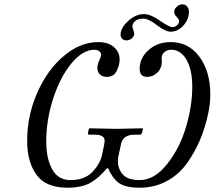

<svg xmlns="http://www.w3.org/2000/svg" viewBox="-20 -852 988 884"><path d="M643.1 -787.1Q672.9 -787.1 715.8 -757.1Q758.8 -727.1 773.9 -727.1Q783.7 -727.1 792.7 -733.6Q801.8 -740.2 804.2 -750V-755.9Q804.2 -763.7 793.2 -774.4Q782.2 -785.2 782.2 -796.9Q782.2 -801.8 783.2 -806.2Q785.2 -814 796.1 -823Q807.1 -832 819.8 -832Q834 -832 842 -821.5Q850.1 -811 850.1 -794.9Q850.1 -790 848.1 -779.8Q842.3 -751 818.6 -728.5Q794.9 -706.1 766.1 -706.1Q741.2 -706.1 702.6 -736.1Q664.1 -766.1 640.1 -766.1Q598.1 -766.1 589.8 -734.9V-729Q589.8 -723.1 594 -713.1Q598.1 -703.1 598.1 -696.8Q598.1 -693.8 597.2 -691.9Q594.2 -679.7 583.7 -672.9Q573.2 -666 562 -666Q550.8 -666 543 -673.1Q535.2 -680.2 535.2 -692.9Q535.2 -699.7 536.1 -703.1Q542 -731.9 574.5 -759.5Q606.9 -787.1 643.1 -787.1ZM415 -623Q360.8 -623 308.8 -560.1Q256.8 -497.1 224.9 -398.4Q192.9 -299.8 192.9 -201.2Q192.9 -121.1 220.5 -72Q248 -22.9 304.2 -22.9Q368.2 -22.9 403.6 -58.6Q439 -94.2 449.2 -136.2L460 -188Q461.9 -200.2 461.9 -203.1Q461.9 -231.9 417 -231.9H392.1Q383.3 -231.9 384.8 -240.2L389.2 -258.8L392.1 -261.2Q475.1 -259.3 512.2 -258.8L636.2 -261.2L638.2 -258.8L633.8 -240.2Q630.9 -232.4 625 -231.9H599.1Q545.9 -231.9 537.1 -188L525.9 -136.2Q522.9 -124 522.9 -110.8Q522.9 -73.7 545.9 -48.3Q568.8 -22.9 623 -22.9Q690.9 -22.9 749 -95.9Q807.1 -168.9 836.2 -266.4Q865.2 -363.8 865.2 -452.1Q865.2 -531.2 838.6 -577.1Q812 -623 768.1 -623Q760.3 -623 751.7 -620.6Q743.2 -618.2 733.6 -608.6Q724.1 -599.1 724.1 -584Q724.1 -582 724.6 -578.1Q725.1 -574.2 725.1 -570.8Q725.1 -537.6 704.6 -517.8Q684.1 -498 657.2 -498Q623 -498 623 -535.2Q623 -585 664.1 -621.6Q705.1 -658.2 766.1 -658.2Q848.1 -658.2 898.2 -590.6Q948.2 -522.9 948.2 -418Q948.2 -371.1 938 -327.1Q924.8 -265.1 901.4 -209Q877.9 -152.8 841.1 -100.8Q804.2 -48.8 748 -18.3Q691.9 12.2 623 12.2Q556.2 12.2 526.1 -10.5Q496.1 -33.2 478 -77.1H472.2Q436 -33.2 396.5 -10.5Q356.9 12.2 290 12.2Q190.9 12.2 147.9 -47.4Q105 -106.9 105 -203.1Q105 -320.3 152.1 -426.3Q199.2 -532.2 274.7 -595.2Q350.1 -658.2 432.1 -658.2Q479 -658.2 504.9 -635Q530.8 -611.8 530.8 -578.1Q530.8 -553.2 517.3 -525.6Q503.9 -498 472.2 -498Q451.2 -498 439.7 -509.5Q428.2 -521 428.2 -539.1Q428.2 -553.2 437 -573.7Q445.8 -594.2 445.8 -599.1Q445.8 -608.9 437 -616Q428.2 -623 415 -623Z"/></svg>

Font: Linux Libertine
Style: Italic
Weight: 400
Italic angle: -12°
Designer: Philipp H. Poll
Foundry: Philipp H. Poll
Version: Version 5.1.6 ; ttfautohint (v0.9)